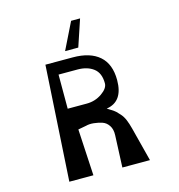

<svg xmlns="http://www.w3.org/2000/svg" viewBox="-150 -1233 1274 1364"><g transform="rotate(-15 486.5 -550.5)"><path d="M401 -904 498 -1101H564L498 -904ZM581 -433Q586 -430 609 -415.5Q632 -401 641 -392.5Q650 -384 667.5 -364.5Q685 -345 697 -316.5Q709 -288 719 -249L783 0H580L590 -235Q592 -278 573.5 -306Q555 -334 526.5 -343.5Q498 -353 465.5 -356.5Q433 -360 407 -353L348 -342L367 0H190L241 -847H442Q569 -847 637 -787.5Q705 -728 705 -610Q705 -452 581 -433ZM453 -755H313V-504H453Q515 -504 565 -538.5Q615 -573 615 -610Q615 -686 569.5 -720.5Q524 -755 453 -755Z"/></g></svg>

Font: OpenDyslexic
Style: Regular
Weight: 400
Designer: Abbie Gonzalez
Version: Version 0.920;hotconv 1.0.109;makeotfexe 2.5.65596